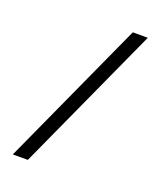

<svg xmlns="http://www.w3.org/2000/svg" viewBox="-142 -810 794 949"><g transform="rotate(20 255.0 -335.0)"><path d="M391 -720H470L119 50H40Z"/></g></svg>

Font: TASA Orbiter VF Text
Style: Regular
Weight: 400
Designer: Weizhong Zhang
Foundry: 本地遙控
Version: Version 1.001;Glyphs 3.2 (3192)